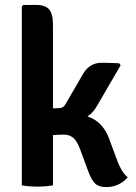

<svg xmlns="http://www.w3.org/2000/svg" viewBox="-20 -756 553 783"><path d="M424 -193 453 -115Q475 -52 501 -33Q466 7 413 7Q383 7 368 -7.5Q353 -22 340 -57L306 -149Q293 -183 277.5 -195Q262 -207 241 -207Q220 -207 196 -205V0Q166 5 132.5 5Q99 5 69 0V-729L75 -736H126Q165 -736 180.5 -717.5Q196 -699 196 -655V-314L221 -315Q238 -315 247 -331L316 -450Q343 -500 394 -500Q418 -500 466 -498L472 -490L379 -330Q363 -299 337 -281Q398 -261 424 -193Z"/></svg>

Font: Signika
Style: Semibold
Weight: 600
Designer: Anna Giedrys
Foundry: Anna Giedrys
Version: Version 1.001